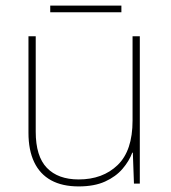

<svg xmlns="http://www.w3.org/2000/svg" viewBox="-20 -658 613 688"><path d="M481 -528V0H460L456 -111H454Q443 -81 419 -53Q395 -25 356.5 -7.5Q318 10 262 10Q203 10 163 -12Q123 -34 102.5 -77Q82 -120 82 -182V-528H108V-186Q108 -98 148 -56.5Q188 -15 262 -15Q348 -15 401.5 -66.5Q455 -118 455 -226V-528ZM415 -638V-614H160V-638Z"/></svg>

Font: Noto Sans Cham Thin
Style: Regular
Weight: 250
Version: Version 2.002